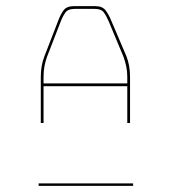

<svg xmlns="http://www.w3.org/2000/svg" viewBox="-20 -671 560 626"><path d="M122 -420V-399H395V-420Q395 -439 391.5 -455Q388 -471 383 -485L335 -600Q327 -619 318.5 -630.5Q310 -642 290 -642H223Q202 -642 193.5 -630.5Q185 -619 178 -601L133 -485Q128 -471 125 -455Q122 -439 122 -420ZM395 -270V-390H122V-270H113V-420Q113 -439 116 -456Q119 -473 125 -488L170 -604Q177 -623 187 -637Q197 -651 221 -651H291Q314 -651 324.5 -637Q335 -623 343 -603L392 -488Q398 -473 401 -456Q404 -439 404 -420V-270ZM414 -73V-65H106V-73Z"/></svg>

Font: Bungee Hairline
Style: Regular
Weight: 400
Designer: David Jonathan Ross
Foundry: David Jonathan Ross
Version: Version 1.001;PS 1.0;hotconv 1.0.72;makeotf.lib2.5.5900